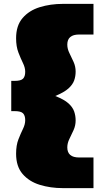

<svg xmlns="http://www.w3.org/2000/svg" viewBox="-20 -760 540 990"><path d="M63 33Q63 -11 75 -41.5Q87 -72 98.5 -95.5Q110 -119 110 -140Q110 -164 99 -175.5Q88 -187 56 -187H38V-343H56Q88 -343 99 -354.5Q110 -366 110 -390Q110 -411 98.5 -434.5Q87 -458 75 -489Q63 -520 63 -563Q63 -628 96.5 -667Q130 -706 185 -723Q240 -740 304 -740H462V-582H388Q327 -582 327 -530Q327 -508 338 -486Q349 -464 359.5 -440.5Q370 -417 370 -391Q370 -367 362.5 -345.5Q355 -324 333 -304Q311 -284 265 -265Q311 -247 333 -227Q355 -207 362.5 -185Q370 -163 370 -139Q370 -113 359.5 -89.5Q349 -66 338 -44Q327 -22 327 0Q327 52 388 52H462V210H304Q240 210 185 193Q130 176 96.5 137Q63 98 63 33Z"/></svg>

Font: Georama ExtraExtended Black
Style: Regular
Weight: 900
Width: 8
Designer: Jean-Baptiste Levee
Foundry: Production Type
Version: Version 1.000